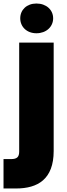

<svg xmlns="http://www.w3.org/2000/svg" viewBox="-53 -803 380 1091"><path d="M56 -561V58C56 89 44 101 9 101H-33V268H38C162 268 252 215 252 55V-561ZM154 -614C210 -614 249 -651 249 -699C249 -747 210 -783 154 -783C99 -783 62 -747 62 -699C62 -651 99 -614 154 -614Z"/></svg>

Font: SVN-Poppins ExtraBold
Style: Regular
Weight: 800
Designer: Ninad Kale (Devanagari), Jonny Pinhorn (Latin)
Foundry: Indian Type Foundry
Version: Version 3.002 2017; ttfautohint (v1.8.3)